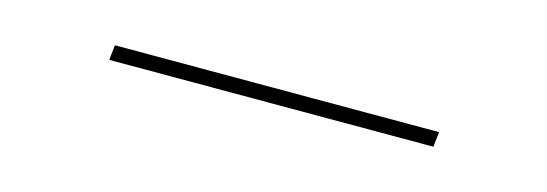

<svg xmlns="http://www.w3.org/2000/svg" viewBox="-17 -451 633 222"><g transform="rotate(15 300.0 -340.0)"><path d="M493 -331H105L107 -349H495Z"/></g></svg>

Font: Iosevka HT Thin Extended
Style: Italic
Weight: 100
Width: 7
Italic angle: -9°
Monospace: yes
Designer: Belleve Invis
Foundry: Belleve Invis
Version: Version 32.3.0; ttfautohint (v1.8.4)